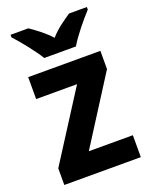

<svg xmlns="http://www.w3.org/2000/svg" viewBox="-143 -844 727 922"><g transform="rotate(-20 220.0 -383.0)"><path d="M141 -606H303C328 -650 383 -716 417 -753V-766H326C294 -744 253 -717 221 -680C189 -716 148 -745 118 -766H27V-753C61 -716 116 -648 141 -606ZM414 0V-112H189L406 -453V-546H37V-434H246L23 -85V0Z"/></g></svg>

Font: Noto Sans Sinhala UI SemiCondensed
Style: Bold
Weight: 700
Width: 4
Designer: Jelle Bosma - Monotype Design Team
Foundry: Monotype Imaging Inc.
Version: Version 2.006